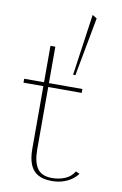

<svg xmlns="http://www.w3.org/2000/svg" viewBox="-95 -905 618 971"><g transform="rotate(10 214.0 -419.5)"><path d="M241 12Q198 12 170.5 -3.5Q143 -19 130 -51Q117 -83 117 -130V-453H15V-473H117V-660H142V-473H314V-453H142V-133Q142 -68 164.5 -35.5Q187 -3 241 -3Q276 -3 307 -16Q338 -29 354 -57L374 -48Q360 -29 339.5 -15.5Q319 -2 294.5 5Q270 12 241 12ZM267 -536H255L300 -851L323 -837Z"/></g></svg>

Font: Panamera Thin
Style: Regular
Weight: 100
Designer: Bastien Sozeau
Foundry: NBR — Bastien Sozeau
Version: Version 3.003;gftools[0.9.33]